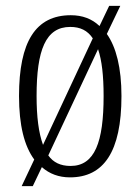

<svg xmlns="http://www.w3.org/2000/svg" viewBox="-20 -596 479 656"><path d="M97 -51 54 40H92L123 -25C149 -2 181 10 219 10C334 10 395 -77 395 -268C395 -364 377 -435 345 -480L391 -576H353L320 -507C294 -532 261 -544 222 -544C102 -544 45 -454 45 -268C45 -168 63 -97 97 -51ZM297 -465 127 -101C112 -142 105 -197 105 -268C105 -425 136 -504 220 -504C254 -504 279 -492 297 -465ZM221 -29C187 -29 162 -41 145 -65L315 -428C328 -390 334 -337 334 -268C334 -111 304 -29 221 -29Z"/></svg>

Font: Noto Serif Myanmar ExtraCondensed Light
Style: Regular
Weight: 300
Width: 2
Designer: Ben Mitchell and the Monotype Design Team
Foundry: Monotype Imaging Inc.
Version: Version 2.106